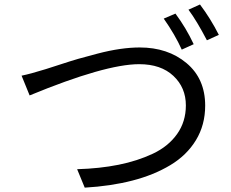

<svg xmlns="http://www.w3.org/2000/svg" viewBox="-20 -862 1040 864"><path d="M716.8 -778.3 769.5 -800.8Q817.4 -736.3 851.6 -663.1L797.9 -638.7Q767.6 -706.1 716.8 -778.3ZM828.1 -818.4 879.9 -841.8Q927.7 -778.3 964.8 -705.1L911.1 -680.7Q865.2 -768.6 828.1 -818.4ZM113.3 -432.6 77.1 -521.5Q116.2 -529.3 185.5 -550.8Q189.5 -551.8 244.6 -569.8Q299.8 -587.9 332 -597.2Q364.3 -606.4 418.5 -620.6Q472.7 -634.8 520 -641.6Q567.4 -648.4 608.4 -648.4Q735.4 -648.4 819.3 -578.1Q903.3 -507.8 903.3 -386.7Q903.3 -299.8 861.8 -231.4Q820.3 -163.1 746.1 -118.7Q671.9 -74.2 575.2 -49.3Q478.5 -24.4 361.3 -17.6L327.1 -100.6Q428.7 -103.5 513.7 -120.6Q598.6 -137.7 668 -170.4Q737.3 -203.1 776.9 -258.8Q816.4 -314.5 816.4 -387.7Q816.4 -467.8 760.3 -520.5Q704.1 -573.2 606.4 -573.2Q454.1 -573.2 113.3 -432.6Z"/></svg>

Font: GenEi Gothic M Regular
Style: Regular
Weight: 400
Designer: o_tamon (Modified); [Source Han Sans]
Ryoko NISHIZUKA  (kana & ideographs); Paul D. Hunt (Latin, Greek & Cyrillic); Wenl
Version: Version 1.1a;Original Version 1.004